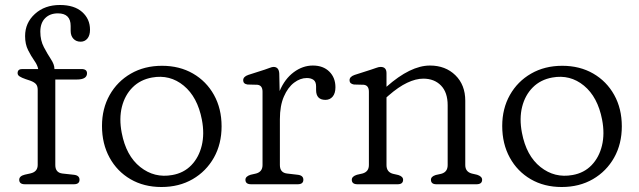

<svg xmlns="http://www.w3.org/2000/svg" viewBox="-20 -738 2558 769"><path d="M201.5 -77Q201.5 -46.5 230 -43L276 -38Q298.5 -35.5 298.5 -18Q298.5 0 275.5 0H80Q57 0 57 -18Q57 -33 79.5 -38.5L102 -43.5Q131 -50 131 -77.5V-378.5Q131 -393 124.2 -401Q117.5 -409 101 -415L83 -421Q67 -426.5 58.8 -431.8Q50.5 -437 50.5 -445Q50.5 -461.5 69 -461.5H133Q130 -477.5 117.2 -495.5Q104.5 -513.5 92.5 -537.2Q80.5 -561 80.5 -593.5Q80.5 -646.5 119.8 -682.2Q159 -718 220 -718Q277.5 -718 309 -690Q340.5 -662 340.5 -619Q340.5 -596 330 -583.5Q319.5 -571 303 -571Q285 -571 274 -582.8Q263 -594.5 263 -614.5V-634Q263 -684.5 212 -684.5Q180 -684.5 160.8 -665.2Q141.5 -646 141.5 -611Q141.5 -576 155.8 -549Q170 -522 184 -500.8Q198 -479.5 198 -462.5V-461.5H306Q328.5 -461.5 328.5 -444.5Q328.5 -419.5 287.5 -419.5H201.5Z M629 -474.5Q699 -474.5 752.8 -443.5Q806.5 -412.5 837 -357.8Q867.5 -303 867.5 -232Q867.5 -161.5 836.8 -106.8Q806 -52 751.8 -20.5Q697.5 11 626.5 11Q556.5 11 502.8 -20.2Q449 -51.5 418.8 -106.8Q388.5 -162 388.5 -233.5Q388.5 -303 419.2 -357.5Q450 -412 504.2 -443.2Q558.5 -474.5 629 -474.5ZM670 -37Q716 -45 746.2 -76.2Q776.5 -107.5 788 -154.8Q799.5 -202 788.5 -259Q771 -349.5 715.8 -395Q660.5 -440.5 589 -427.5Q542 -419 511 -388Q480 -357 468.2 -310Q456.5 -263 467.5 -206Q485 -114 541.8 -69Q598.5 -24 670 -37Z M1098.5 -443.5 1100 -373.5Q1120.5 -422 1156.5 -448.8Q1192.5 -475.5 1233 -475.5Q1274.5 -475.5 1299 -451.2Q1323.5 -427 1323.5 -388.5Q1323.5 -364.5 1312.5 -351.2Q1301.5 -338 1283.5 -338Q1246 -338 1246 -377.5V-392Q1246 -410.5 1235.8 -418Q1225.5 -425.5 1209 -425.5Q1182.5 -425.5 1157.8 -406.8Q1133 -388 1117 -351.2Q1101 -314.5 1101 -260.5V-77Q1101 -46.5 1129.5 -43L1172.5 -38Q1195 -35.5 1195 -18Q1195 0 1172 0H986Q963 0 963 -18Q963 -31.5 983.5 -38L1005.5 -43Q1031.5 -50 1031.5 -77V-370.5Q1031.5 -396.5 1010.5 -398.5L971.5 -399.5Q954 -402 954 -416.5Q954 -431 974.5 -438L1040 -459Q1050.5 -462.5 1060.2 -466.2Q1070 -470 1075.5 -470Q1097 -470 1098.5 -443.5Z M1528 -445V-390.5Q1624 -475.5 1702 -475.5Q1764 -475.5 1803.8 -436.8Q1843.5 -398 1843.5 -334.5V-77Q1843.5 -50 1869.5 -43L1891 -38Q1911 -31.5 1911 -18Q1911 0 1888 0H1728Q1706 0 1706 -18Q1706 -31 1725 -37L1747.5 -42Q1773 -49 1773 -77V-316.5Q1773 -368 1746.2 -395.5Q1719.5 -423 1675.5 -423Q1645.5 -423 1610.8 -406.5Q1576 -390 1536.5 -355.5L1528 -348V-77Q1528 -49 1553.5 -42L1575.5 -37Q1594.5 -31 1594.5 -18Q1594.5 0 1572.5 0H1412Q1389 0 1389 -18Q1389 -31.5 1409.5 -38L1431.5 -43Q1457.5 -50 1457.5 -77V-370.5Q1457.5 -396.5 1436.5 -398.5L1397.5 -399.5Q1380 -402.5 1380 -416.5Q1380 -431 1400.5 -438L1466 -459Q1477 -462.5 1487 -466.2Q1497 -470 1504.5 -470Q1528 -470 1528 -445Z M2232 -474.5Q2302 -474.5 2355.8 -443.5Q2409.5 -412.5 2440 -357.8Q2470.5 -303 2470.5 -232Q2470.5 -161.5 2439.8 -106.8Q2409 -52 2354.8 -20.5Q2300.5 11 2229.5 11Q2159.5 11 2105.8 -20.2Q2052 -51.5 2021.8 -106.8Q1991.5 -162 1991.5 -233.5Q1991.5 -303 2022.2 -357.5Q2053 -412 2107.2 -443.2Q2161.5 -474.5 2232 -474.5ZM2273 -37Q2319 -45 2349.2 -76.2Q2379.5 -107.5 2391 -154.8Q2402.5 -202 2391.5 -259Q2374 -349.5 2318.8 -395Q2263.5 -440.5 2192 -427.5Q2145 -419 2114 -388Q2083 -357 2071.2 -310Q2059.5 -263 2070.5 -206Q2088 -114 2144.8 -69Q2201.5 -24 2273 -37Z"/></svg>

Font: Fraunces 9pt S100 Light
Style: Regular
Weight: 300
Version: Version 1.000; ttfautohint (v1.8.3)